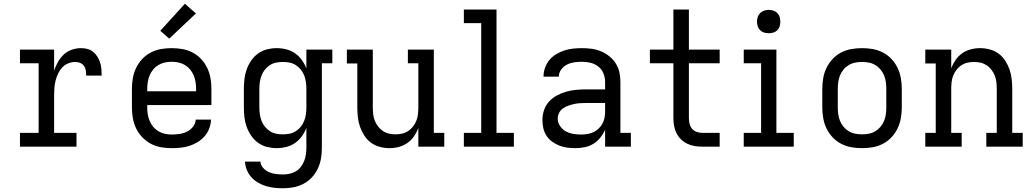

<svg xmlns="http://www.w3.org/2000/svg" viewBox="-20 -786 5540 1029"><path d="M87 0V-74H187V-447H87V-520H270V-407Q278 -431 290.5 -453.5Q303 -476 321.5 -493.5Q340 -511 364.5 -519.5Q389 -528 414 -528Q432 -528 449 -523.5Q466 -519 479.5 -508Q493 -497 502.5 -481.5Q512 -466 517 -449.5Q522 -433 523.5 -415.5Q525 -398 525 -381H442Q442 -394 440 -407.5Q438 -421 430.5 -432Q423 -443 410.5 -448.5Q398 -454 384 -454Q365 -454 346 -446.5Q327 -439 313.5 -424.5Q300 -410 291.5 -392Q283 -374 278 -354.5Q273 -335 271.5 -315Q270 -295 270 -276V-74H390V0Z M900 8Q871 8 842.5 3Q814 -2 788.5 -15.5Q763 -29 742.5 -50.5Q722 -72 709.5 -98Q697 -124 692 -152.5Q687 -181 687 -210V-310Q687 -339 692 -367.5Q697 -396 709.5 -422Q722 -448 742 -469.5Q762 -491 788 -504.5Q814 -518 842.5 -523Q871 -528 900 -528Q929 -528 957.5 -523Q986 -518 1012 -504.5Q1038 -491 1058 -469.5Q1078 -448 1090.5 -422Q1103 -396 1108 -367.5Q1113 -339 1113 -310V-223H769V-210Q769 -191 772 -173Q775 -155 782 -138Q789 -121 801 -106.5Q813 -92 829 -82.5Q845 -73 863.5 -69Q882 -65 900 -65Q921 -65 942 -68Q963 -71 982 -80.5Q1001 -90 1014.5 -107Q1028 -124 1029 -145H1111Q1110 -121 1101.5 -98Q1093 -75 1077 -56.5Q1061 -38 1040 -25Q1019 -12 996 -4.5Q973 3 949 5.5Q925 8 900 8ZM1031 -297V-310Q1031 -328 1028 -346.5Q1025 -365 1018 -382Q1011 -399 999 -413.5Q987 -428 971 -437.5Q955 -447 937 -451Q919 -455 900 -455Q881 -455 863 -451Q845 -447 829 -437.5Q813 -428 801 -413.5Q789 -399 782 -382Q775 -365 772 -346.5Q769 -328 769 -310V-297ZM887 -579 839 -621 971 -766 1030 -714Z M1497 223Q1474 223 1451 220.5Q1428 218 1406 211.5Q1384 205 1363.5 193Q1343 181 1327.5 164Q1312 147 1303 125Q1294 103 1293 80H1376Q1377 99 1390.5 114Q1404 129 1421.5 136.5Q1439 144 1458.5 146.5Q1478 149 1497 149Q1515 149 1533 145Q1551 141 1566.5 131.5Q1582 122 1593 107.5Q1604 93 1610.5 76Q1617 59 1619.5 41Q1622 23 1622 5V-101Q1613 -77 1597.5 -55.5Q1582 -34 1561 -19.5Q1540 -5 1514.5 1.5Q1489 8 1463 8Q1437 8 1411 1.5Q1385 -5 1363.5 -20.5Q1342 -36 1326.5 -58.5Q1311 -81 1302 -106Q1293 -131 1290 -157.5Q1287 -184 1287 -210V-310Q1287 -336 1290 -362.5Q1293 -389 1302 -414Q1311 -439 1326.5 -461.5Q1342 -484 1363.5 -499.5Q1385 -515 1411 -521.5Q1437 -528 1463 -528Q1489 -528 1514.5 -521.5Q1540 -515 1561 -500.5Q1582 -486 1597.5 -464.5Q1613 -443 1622 -419V-520H1761V-447H1705V5Q1705 34 1700.5 62Q1696 90 1684 116Q1672 142 1652.5 163.5Q1633 185 1607.5 198.5Q1582 212 1554 217.5Q1526 223 1497 223ZM1496 -66Q1514 -66 1532 -69.5Q1550 -73 1565.5 -83Q1581 -93 1592.5 -107.5Q1604 -122 1610.5 -139Q1617 -156 1619.5 -174Q1622 -192 1622 -210V-310Q1622 -328 1619.5 -346Q1617 -364 1610.5 -381Q1604 -398 1592.5 -412.5Q1581 -427 1565.5 -437Q1550 -447 1532 -450.5Q1514 -454 1496 -454Q1478 -454 1460 -450.5Q1442 -447 1426.5 -437Q1411 -427 1399.5 -412.5Q1388 -398 1381.5 -381Q1375 -364 1372.5 -346Q1370 -328 1370 -310V-210Q1370 -192 1372.5 -174Q1375 -156 1381.5 -139Q1388 -122 1399.5 -107.5Q1411 -93 1426.5 -83Q1442 -73 1460 -69.5Q1478 -66 1496 -66Z M2067 8Q2041 8 2015 1Q1989 -6 1968 -21.5Q1947 -37 1932.5 -59.5Q1918 -82 1909.5 -106.5Q1901 -131 1898 -157.5Q1895 -184 1895 -210V-446H1839V-520H1978V-210Q1978 -192 1980 -174Q1982 -156 1988.5 -139.5Q1995 -123 2006 -108.5Q2017 -94 2032 -84Q2047 -74 2064.5 -70Q2082 -66 2100 -66Q2118 -66 2135.5 -70Q2153 -74 2168 -84Q2183 -94 2194 -108.5Q2205 -123 2211.5 -139.5Q2218 -156 2220 -174Q2222 -192 2222 -210V-447H2166V-520H2305V-74H2361V0H2222V-100Q2213 -76 2198.5 -55Q2184 -34 2163 -19.5Q2142 -5 2117.5 1.5Q2093 8 2067 8Z M2466 0V-74H2559V-662H2466V-735H2641V-74H2734V0Z M3063 8Q3041 8 3019 5Q2997 2 2977 -6Q2957 -14 2939 -27Q2921 -40 2909 -58.5Q2897 -77 2892 -98.5Q2887 -120 2887 -142Q2887 -169 2895.5 -195Q2904 -221 2922 -241Q2940 -261 2964 -274Q2988 -287 3014 -294.5Q3040 -302 3067 -304.5Q3094 -307 3120 -307H3223V-347Q3223 -370 3214 -392.5Q3205 -415 3186.5 -429.5Q3168 -444 3145 -449.5Q3122 -455 3099 -455Q3078 -455 3057.5 -452Q3037 -449 3019 -440Q3001 -431 2988 -413.5Q2975 -396 2975 -376V-375H2893V-377Q2893 -401 2901.5 -424Q2910 -447 2925 -465Q2940 -483 2961 -495.5Q2982 -508 3004.5 -515.5Q3027 -523 3051 -525.5Q3075 -528 3099 -528Q3125 -528 3151 -524.5Q3177 -521 3201 -511Q3225 -501 3245.5 -484.5Q3266 -468 3280 -446Q3294 -424 3299.5 -398.5Q3305 -373 3305 -347V-74H3361V0H3223V-91Q3213 -68 3197 -48Q3181 -28 3159.5 -15Q3138 -2 3113 3Q3088 8 3063 8ZM3095 -65Q3112 -65 3129 -68Q3146 -71 3161 -78Q3176 -85 3188.5 -97Q3201 -109 3209 -124Q3217 -139 3220 -155.5Q3223 -172 3223 -189V-234H3121Q3104 -234 3088 -233Q3072 -232 3056.5 -228.5Q3041 -225 3025.5 -219.5Q3010 -214 2997 -205Q2984 -196 2976.5 -181Q2969 -166 2969 -150Q2969 -129 2981.5 -110.5Q2994 -92 3012.5 -82Q3031 -72 3052.5 -68.5Q3074 -65 3095 -65Z M3837 0H3743Q3722 0 3701.5 -3.5Q3681 -7 3662.5 -16Q3644 -25 3629 -40Q3614 -55 3605 -73.5Q3596 -92 3592.5 -112.5Q3589 -133 3589 -154V-447H3463V-520H3589V-735H3672V-520H3837V-447H3672V-154Q3672 -139 3675.5 -123.5Q3679 -108 3688.5 -96.5Q3698 -85 3713 -79.5Q3728 -74 3743 -74H3837Z M3966 0V-74H4059V-447H3966V-520H4141V-74H4234V0ZM4100 -608Q4087 -608 4075 -611.5Q4063 -615 4054 -624Q4045 -633 4041 -645Q4037 -657 4037 -670Q4037 -683 4041 -695Q4045 -707 4054 -716Q4063 -725 4075 -729Q4087 -733 4100 -733Q4113 -733 4125 -729Q4137 -725 4146 -716Q4155 -707 4158.5 -695Q4162 -683 4162 -670Q4162 -657 4158.5 -645Q4155 -633 4146 -624Q4137 -615 4125 -611.5Q4113 -608 4100 -608Z M4600 8Q4571 8 4542.5 3Q4514 -2 4488 -15.5Q4462 -29 4442 -50.5Q4422 -72 4409.5 -98Q4397 -124 4392 -152.5Q4387 -181 4387 -210V-310Q4387 -339 4392 -367.5Q4397 -396 4409.5 -422Q4422 -448 4442 -469.5Q4462 -491 4488 -504.5Q4514 -518 4542.5 -523Q4571 -528 4600 -528Q4629 -528 4657.5 -523Q4686 -518 4712 -504.5Q4738 -491 4758 -469.5Q4778 -448 4790.5 -422Q4803 -396 4808 -367.5Q4813 -339 4813 -310V-210Q4813 -181 4808 -152.5Q4803 -124 4790.5 -98Q4778 -72 4758 -50.5Q4738 -29 4712 -15.5Q4686 -2 4657.5 3Q4629 8 4600 8ZM4600 -66Q4618 -66 4636.5 -69.5Q4655 -73 4671 -82.5Q4687 -92 4699 -106.5Q4711 -121 4718 -138Q4725 -155 4727.5 -173.5Q4730 -192 4730 -210V-310Q4730 -328 4727.5 -346.5Q4725 -365 4718 -382Q4711 -399 4699 -413.5Q4687 -428 4671 -437.5Q4655 -447 4636.5 -450.5Q4618 -454 4600 -454Q4582 -454 4563.5 -450.5Q4545 -447 4529 -437.5Q4513 -428 4501 -413.5Q4489 -399 4482 -382Q4475 -365 4472.5 -346.5Q4470 -328 4470 -310V-210Q4470 -192 4472.5 -173.5Q4475 -155 4482 -138Q4489 -121 4501 -106.5Q4513 -92 4529 -82.5Q4545 -73 4563.5 -69.5Q4582 -66 4600 -66Z M5134 0H4939V-74H4995V-446H4939V-520H5078V-420Q5087 -444 5101.5 -465Q5116 -486 5137 -500.5Q5158 -515 5182.5 -521.5Q5207 -528 5233 -528Q5259 -528 5285 -521Q5311 -514 5332 -498.5Q5353 -483 5367.5 -460.5Q5382 -438 5390.5 -413.5Q5399 -389 5402 -362.5Q5405 -336 5405 -310V-74H5461V0H5266V-74H5322V-310Q5322 -328 5320 -346Q5318 -364 5311.5 -380.5Q5305 -397 5294 -411.5Q5283 -426 5268 -436Q5253 -446 5235.5 -450Q5218 -454 5200 -454Q5182 -454 5164.5 -450Q5147 -446 5132 -436Q5117 -426 5106 -411.5Q5095 -397 5088.5 -380.5Q5082 -364 5080 -346Q5078 -328 5078 -310V-74H5134Z"/></svg>

Font: Iosevka Etoile
Style: Regular
Weight: 400
Designer: Belleve Invis
Foundry: Belleve Invis
Version: Version 33.2.4